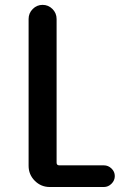

<svg xmlns="http://www.w3.org/2000/svg" viewBox="-20 -750 540 770"><path d="M179.7 0Q144.5 0 119.6 -24.9Q94.7 -49.8 94.7 -85V-673.8Q94.7 -697.3 111.3 -713.9Q127.9 -730.5 150.9 -730.5Q173.8 -730.5 190.4 -713.9Q207 -697.3 207 -673.8V-97.7Q207 -86.9 217.8 -86.9H396.5Q414.1 -86.9 427.2 -74.2Q440.4 -61.5 440.4 -43.9Q440.4 -26.4 427.2 -13.2Q414.1 0 396.5 0Z"/></svg>

Font: Rounded-X Mgen+ 1mn medium
Style: Regular
Weight: 500
Designer: [Source Han Sans]
Ryoko NISHIZUKA  (kana & ideographs); Paul D. Hunt (Latin, Greek & Cyrillic); Wenlong ZHANG  (bopomofo
Version: Version 1.059.20150602